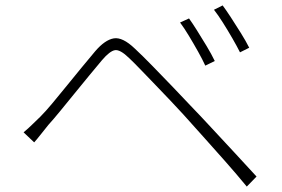

<svg xmlns="http://www.w3.org/2000/svg" viewBox="-20 -734 1040 708"><path d="M677 -666Q688 -651 706 -622.5Q724 -594 742 -564Q760 -534 772 -509L737 -492Q727 -514 710.5 -543.5Q694 -573 676.5 -602Q659 -631 644 -651ZM801 -714Q813 -698 831 -670.5Q849 -643 868 -612.5Q887 -582 899 -558L865 -541Q854 -563 837 -592.5Q820 -622 802 -650.5Q784 -679 769 -698ZM67 -246Q85 -261 98.5 -274.5Q112 -288 129 -304Q148 -323 173 -353Q198 -383 226 -417.5Q254 -452 281.5 -485.5Q309 -519 331 -545Q367 -587 399.5 -592.5Q432 -598 477 -555Q505 -529 542.5 -490.5Q580 -452 617.5 -413Q655 -374 683 -344Q717 -309 758.5 -264Q800 -219 844 -172Q888 -125 926 -83L890 -46Q853 -91 811.5 -138Q770 -185 730 -229.5Q690 -274 656 -312Q635 -335 607.5 -364Q580 -393 551.5 -422.5Q523 -452 498 -478Q473 -504 456 -520Q423 -552 404 -549Q385 -546 356 -512Q335 -487 309 -455.5Q283 -424 255 -389.5Q227 -355 202 -324.5Q177 -294 158 -273Q145 -257 130.5 -238.5Q116 -220 106 -209Z"/></svg>

Font: Noto Sans JP ExtraLight
Style: Regular
Weight: 250
Designer: Ryoko NISHIZUKA  (kana, bopomofo & ideographs); Paul D. Hunt (Latin, Greek & Cyrillic); Sandoll Communications , Soo-you
Foundry: Adobe
Version: Version 2.004-H2;hotconv 1.0.118;makeotfexe 2.5.65603